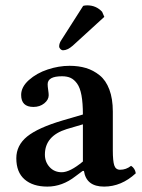

<svg xmlns="http://www.w3.org/2000/svg" viewBox="-20 -688 530 718"><path d="M290 -84V-223.1L229 -205.1Q147.9 -179.7 147.9 -109.9Q147.9 -82.5 165.5 -63.2Q183.1 -43.9 210.9 -43.9Q241.7 -43.9 290 -84ZM293.9 -48.8H289.1L262.2 -28.8Q212.9 9.8 157.2 9.8Q103 9.8 72 -17.1Q41 -43.9 41 -96.2Q41 -144.5 81.5 -177.5Q122.1 -210.4 214.8 -237.8L290 -259.8Q290 -302.7 284.7 -331.5Q279.3 -360.4 268.3 -375.5Q257.3 -390.6 244.1 -396.7Q231 -402.8 211.9 -402.8Q158.2 -402.8 158.2 -373Q158.2 -364.7 160.2 -351.6Q162.1 -338.4 162.1 -332Q162.1 -314.9 145.5 -301.5Q128.9 -288.1 105 -288.1Q59.1 -288.1 59.1 -333Q59.1 -362.8 88.1 -388.7Q117.2 -414.6 158.4 -428.2Q199.7 -441.9 240.2 -441.9Q273.9 -441.9 301.5 -433.6Q329.1 -425.3 352.5 -406.5Q376 -387.7 388.9 -353.3Q401.9 -318.8 401.9 -271V-126Q401.9 -86.4 407.2 -69.8Q412.6 -53.2 429.2 -53.2Q451.7 -53.2 470.2 -67.9Q484.9 -58.6 487.8 -40Q434.1 9.8 369.1 9.8Q302.7 9.8 293.9 -48.8ZM210 -539.1 291 -666Q296.9 -668 306.2 -668Q339.4 -668 361.8 -644L370.1 -625L252 -517.1Q232.4 -500 215.8 -500Q210.4 -500 205.8 -504.6Q201.2 -509.3 201.2 -514.2Q201.2 -526.4 210 -539.1Z"/></svg>

Font: Common Serif SemiBold
Style: Regular
Weight: 600
Designer: Philipp H. Poll, Khaled Hosny
Foundry: Stefan Peev, Context Ltd.
Version: Version 1.026